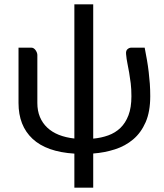

<svg xmlns="http://www.w3.org/2000/svg" viewBox="-20 -695 748 876"><path d="M64.5 0ZM405.3 -675.3V-62.5Q442.4 -65.9 474.1 -77.4Q505.9 -88.9 529.3 -111.3Q552.7 -133.8 566.2 -169.2Q579.6 -204.6 579.6 -255.9Q579.6 -289.1 576.4 -315.2Q573.2 -341.3 569.3 -363.5Q565.4 -385.7 561.3 -406Q557.1 -426.3 555.2 -448.2Q553.7 -463.9 561.8 -470.7Q569.8 -477.5 578.6 -477.5H640.1Q646 -447.8 650.6 -420.7Q655.3 -393.6 658.4 -366.9Q661.6 -340.3 663.6 -313Q665.5 -285.6 665.5 -255.9Q665.5 -185.5 644.5 -137.5Q623.5 -89.4 587.6 -59.1Q551.8 -28.8 504.6 -13.7Q457.5 1.5 405.3 5.4V161.1H319.3V5.9Q192.4 -2 128.4 -61.8Q64.5 -121.6 64.5 -225.1V-477.5H123.5Q128.9 -477.5 133.8 -474.4Q138.7 -471.2 142.3 -466.1Q146 -460.9 148.2 -455.1Q150.4 -449.2 150.4 -444.3V-225.1Q150.4 -189.5 162.1 -161.4Q173.8 -133.3 195.6 -112.8Q217.3 -92.3 248.5 -79.8Q279.8 -67.4 319.3 -63V-675.3Z"/></svg>

Font: Carlito
Style: Regular
Weight: 400
Designer: Lukasz Dziedzic
Foundry: tyPoland Lukasz Dziedzic
Version: Version 1.103; Beta1; all basic design good, some composites